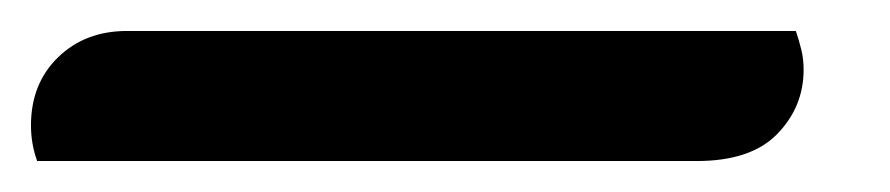

<svg xmlns="http://www.w3.org/2000/svg" viewBox="-63 28 575 124"><path d="M-39 132Q-43 121 -43 109Q-43 82 -25.5 65Q-8 48 19 48H451Q453 54 454.5 60Q456 66 456 73Q456 97 439 114.5Q422 132 387 132Z"/></svg>

Font: Sansita Swashed Light
Style: Regular
Weight: 300
Designer: Pablo Cosgaya
Foundry: Omnibus-Type
Version: Version 1.003